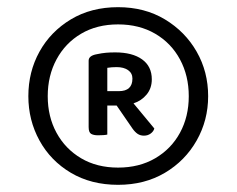

<svg xmlns="http://www.w3.org/2000/svg" viewBox="-20 -707 659 535"><path d="M59 -439Q59 -507 90 -563Q121 -619 177.5 -653Q234 -687 309 -687Q383 -687 439.5 -653Q496 -619 528 -563Q560 -507 560 -439Q560 -372 528 -315.5Q496 -259 439.5 -225.5Q383 -192 309 -192Q234 -192 177.5 -225.5Q121 -259 90 -315.5Q59 -372 59 -439ZM113 -439Q113 -382 137.5 -337Q162 -292 206 -266Q250 -240 309 -240Q368 -240 412.5 -266Q457 -292 481.5 -337Q506 -382 506 -439Q506 -496 481.5 -541.5Q457 -587 412.5 -613Q368 -639 309 -639Q250 -639 206 -613Q162 -587 137.5 -541.5Q113 -496 113 -439ZM305 -413H279V-332Q275 -331 268 -330.5Q261 -330 253 -330Q241 -330 234 -334Q227 -338 227 -353V-538Q227 -552 250 -556Q264 -559 275.5 -560Q287 -561 301 -561Q349 -561 376 -541.5Q403 -522 403 -486Q403 -461 388.5 -443.5Q374 -426 352 -419L410 -349Q408 -341 400 -335Q392 -329 381 -329Q371 -329 363.5 -334Q356 -339 349 -349ZM279 -453H311Q349 -453 349 -488Q349 -503 337 -511.5Q325 -520 305 -520Q298 -520 291.5 -519.5Q285 -519 279 -518Z"/></svg>

Font: Baloo Bhaina 2
Style: Regular
Weight: 400
Designer: Yesha Goshar, Manish Minz, Shuchita Grover and Ek Type
Foundry: Ek Type
Version: Version 1.700